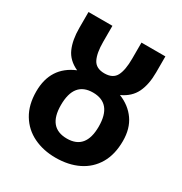

<svg xmlns="http://www.w3.org/2000/svg" viewBox="-178 -893 984 1036"><g transform="rotate(30 314.5 -375.0)"><path d="M313 10Q237 10 176 -19.5Q115 -49 80 -107Q45 -165 45 -248Q45 -401 179 -457Q120 -484 97.5 -535Q75 -586 75 -661V-760H224V-661Q224 -590 243 -553Q262 -516 314 -516Q367 -516 386 -552.5Q405 -589 405 -660V-760H554V-660Q554 -585 529.5 -534.5Q505 -484 446 -457Q511 -431 547.5 -379Q584 -327 584 -250Q584 -166 550 -108Q516 -50 455 -20Q394 10 313 10ZM315 -110Q432 -110 432 -252Q432 -396 314 -396Q197 -396 197 -251Q197 -110 315 -110Z"/></g></svg>

Font: Noto IKEA Simplified Chinese
Style: Bold
Weight: 700
Designer: Monotype Design Team
Foundry: Monotype Imaging Inc.
Version: Version 1.100